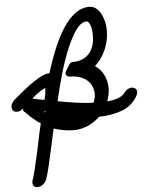

<svg xmlns="http://www.w3.org/2000/svg" viewBox="-120 -796 959 1245"><g transform="rotate(-5 360.0 -173.5)"><path d="M181 -241Q159 -239 89 -181Q107 -176 126.5 -172Q146 -168 167 -165Q178 -207 178 -231Q178 -239 181 -241ZM133 350Q125 368 109 381Q93 394 73 394Q42 394 42 363Q42 361 42 359Q42 357 44 352V349Q55 320 66 272Q77 224 91 163Q101 118 109 77Q117 36 130 -15Q79 -49 36 -95Q28 -100 25 -106.5Q22 -113 22 -121Q13 -113 4 -108.5Q-5 -104 -16 -104Q-50 -104 -50 -139Q-50 -150 -43.5 -161Q-37 -172 -27 -182Q11 -215 46.5 -243Q82 -271 112.5 -291.5Q143 -312 167.5 -323Q192 -334 208 -334Q212 -334 210 -336Q210 -336 214 -334Q239 -416 269.5 -490Q300 -564 336 -620Q372 -676 415 -708.5Q458 -741 509 -741Q531 -741 549.5 -728Q568 -715 581 -692.5Q594 -670 601.5 -640.5Q609 -611 609 -577Q609 -514 583 -454Q557 -394 512 -355Q550 -329 569 -290Q588 -251 588 -203Q588 -185 583.5 -163Q579 -141 571 -120Q659 -128 685 -163Q707 -195 742 -195Q755 -192 762.5 -185.5Q770 -179 770 -163Q770 -151 760 -134Q724 -75 659 -51Q594 -27 510 -25Q476 8 432 27.5Q388 47 336 47Q307 47 273 41Q239 35 210 25Q204 52 198 78Q192 104 187 129Q171 203 157.5 260.5Q144 318 133 349ZM162 -83 168 -94 158 -89ZM148 -84Q148 -86 148.5 -90Q149 -94 152 -100L158 -89ZM168 -94 176 -110Q182 -104 185 -103ZM174 -64Q171 -64 165 -65Q159 -66 154 -67L162 -83ZM476 -109Q480 -115 482 -119H491H496ZM226 -154Q232 -152 238 -151Q244 -150 251 -149Q250 -147 250 -145Q250 -140 249 -135.5Q248 -131 247 -129Q246 -127 246 -126Q246 -125 246 -129ZM483 -648Q448 -648 415.5 -603.5Q383 -559 353 -488Q323 -417 297 -328Q271 -239 251 -149Q314 -137 372.5 -129Q431 -121 482 -119Q495 -147 495 -176Q495 -199 486.5 -221.5Q478 -244 459.5 -261.5Q441 -279 412.5 -290Q384 -301 344 -301Q328 -301 321 -312.5Q314 -324 322 -338L348 -381Q350 -386 357.5 -390Q365 -394 370 -394Q413 -394 441 -408.5Q469 -423 485.5 -446Q502 -469 509 -496.5Q516 -524 516 -551Q516 -599 505.5 -623.5Q495 -648 483 -648ZM225 -68 217 -84Q249 -67 286 -56.5Q323 -46 360 -46Q405 -46 443 -72L456 -26Q396 -28 334 -36.5Q272 -45 206 -57Z"/></g></svg>

Font: Discipuli Britannica Bold
Style: Regular
Weight: 700
Designer: Peter Wiegel
Foundry: Peter Wiegel
Version: Version 0.001 2009